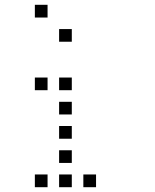

<svg xmlns="http://www.w3.org/2000/svg" viewBox="-20 -796 640 792"><path d="M124.8 -776.2Q123.8 -776.2 123.8 -776.2Q123.8 -776.2 123.8 -775.2V-724.8Q123.8 -723.8 123.8 -723.8Q123.8 -723.8 124.8 -723.8H175.2Q176.2 -723.8 176.2 -723.8Q176.2 -723.8 176.2 -724.8V-775.2Q176.2 -776.2 176.2 -776.2Q176.2 -776.2 175.2 -776.2ZM224.8 -676.2Q223.8 -676.2 223.8 -676.2Q223.8 -676.2 223.8 -675.2V-624.8Q223.8 -623.8 223.8 -623.8Q223.8 -623.8 224.8 -623.8H275.2Q276.2 -623.8 276.2 -623.8Q276.2 -623.8 276.2 -624.8V-675.2Q276.2 -676.2 276.2 -676.2Q276.2 -676.2 275.2 -676.2ZM124.8 -476.2Q123.8 -476.2 123.8 -476.2Q123.8 -476.2 123.8 -475.2V-424.8Q123.8 -423.8 123.8 -423.8Q123.8 -423.8 124.8 -423.8H175.2Q176.2 -423.8 176.2 -423.8Q176.2 -423.8 176.2 -424.8V-475.2Q176.2 -476.2 176.2 -476.2Q176.2 -476.2 175.2 -476.2ZM224.8 -476.2Q223.8 -476.2 223.8 -476.2Q223.8 -476.2 223.8 -475.2V-424.8Q223.8 -423.8 223.8 -423.8Q223.8 -423.8 224.8 -423.8H275.2Q276.2 -423.8 276.2 -423.8Q276.2 -423.8 276.2 -424.8V-475.2Q276.2 -476.2 276.2 -476.2Q276.2 -476.2 275.2 -476.2ZM224.8 -376.2Q223.8 -376.2 223.8 -376.2Q223.8 -376.2 223.8 -375.2V-324.8Q223.8 -323.8 223.8 -323.8Q223.8 -323.8 224.8 -323.8H275.2Q276.2 -323.8 276.2 -323.8Q276.2 -323.8 276.2 -324.8V-375.2Q276.2 -376.2 276.2 -376.2Q276.2 -376.2 275.2 -376.2ZM224.8 -276.2Q223.8 -276.2 223.8 -276.2Q223.8 -276.2 223.8 -275.2V-224.8Q223.8 -223.8 223.8 -223.8Q223.8 -223.8 224.8 -223.8H275.2Q276.2 -223.8 276.2 -223.8Q276.2 -223.8 276.2 -224.8V-275.2Q276.2 -276.2 276.2 -276.2Q276.2 -276.2 275.2 -276.2ZM224.8 -176.2Q223.8 -176.2 223.8 -176.2Q223.8 -176.2 223.8 -175.2V-124.8Q223.8 -123.8 223.8 -123.8Q223.8 -123.8 224.8 -123.8H275.2Q276.2 -123.8 276.2 -123.8Q276.2 -123.8 276.2 -124.8V-175.2Q276.2 -176.2 276.2 -176.2Q276.2 -176.2 275.2 -176.2ZM124.8 -76.2Q123.8 -76.2 123.8 -76.2Q123.8 -76.2 123.8 -75.2V-24.8Q123.8 -23.8 123.8 -23.8Q123.8 -23.8 124.8 -23.8H175.2Q176.2 -23.8 176.2 -23.8Q176.2 -23.8 176.2 -24.8V-75.2Q176.2 -76.2 176.2 -76.2Q176.2 -76.2 175.2 -76.2ZM224.8 -76.2Q223.8 -76.2 223.8 -76.2Q223.8 -76.2 223.8 -75.2V-24.8Q223.8 -23.8 223.8 -23.8Q223.8 -23.8 224.8 -23.8H275.2Q276.2 -23.8 276.2 -23.8Q276.2 -23.8 276.2 -24.8V-75.2Q276.2 -76.2 276.2 -76.2Q276.2 -76.2 275.2 -76.2ZM324.8 -76.2Q323.8 -76.2 323.8 -76.2Q323.8 -76.2 323.8 -75.2V-24.8Q323.8 -23.8 323.8 -23.8Q323.8 -23.8 324.8 -23.8H375.2Q376.2 -23.8 376.2 -23.8Q376.2 -23.8 376.2 -24.8V-75.2Q376.2 -76.2 376.2 -76.2Q376.2 -76.2 375.2 -76.2Z"/></svg>

Font: Doto Black
Style: Regular
Weight: 900
Monospace: yes
Version: Version 1.000